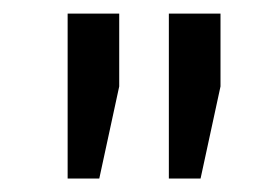

<svg xmlns="http://www.w3.org/2000/svg" viewBox="-20 -782 416 287"><path d="M232.4 -515.1V-761.7H309.6V-652.8L279.8 -515.1ZM81.1 -515.1V-761.7H158.2V-652.8L128.4 -515.1Z"/></svg>

Font: Hanuman
Style: Regular
Weight: 400
Designer: Danh Hong
Foundry: Danh Hong
Version: Version 9.000